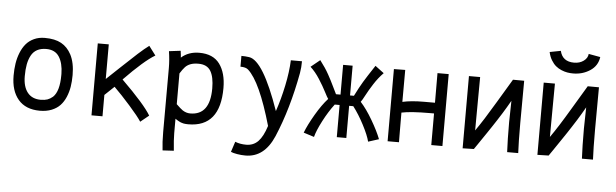

<svg xmlns="http://www.w3.org/2000/svg" viewBox="-54 -925 4249 1324"><g transform="rotate(5 2070.5 -263.5)"><path d="M319.3 -105Q362.8 -146 362.8 -258.8Q362.8 -258.8 362.8 -267.6Q361.8 -340.8 333.5 -384.8Q305.2 -428.7 244.1 -428.7Q207 -428.7 180.9 -414.6Q154.8 -400.4 140.1 -373Q125.5 -345.7 118.9 -310.8Q112.3 -275.9 112.3 -229Q112.3 -156.7 144 -116.5Q175.8 -76.2 236.3 -76.2Q264.2 -76.7 282.5 -83Q300.8 -89.4 319.3 -105ZM235.4 -0.5Q137.7 -1 86.4 -61.3Q35.2 -121.6 35.2 -226.6Q35.2 -271 41.3 -310.3Q47.4 -349.6 61.8 -385.5Q76.2 -421.4 97.9 -447.3Q119.6 -473.1 152.8 -488.5Q186 -503.9 227.5 -503.9Q297.9 -503.9 341.6 -479.7Q385.3 -455.6 411.6 -405.8Q440.4 -350.1 440.4 -265.1Q440.4 -221.2 434.3 -183.8Q428.2 -146.5 413.6 -112.1Q398.9 -77.6 376.2 -53.5Q353.5 -29.3 317.9 -14.9Q282.2 -0.5 236.3 -0.5Z M786.1 -265.1Q947.8 -106 990.7 -32.7L932.6 14.6Q910.2 -20.5 848.1 -90.6Q786.1 -160.6 735.8 -210L670.4 -147.9V0H594.2V-498H670.4V-258.3Q689.9 -276.4 759.5 -342.5Q829.1 -408.7 874.3 -449.5Q919.4 -490.2 949.7 -512.2L997.1 -449.2Q921.9 -404.8 786.1 -265.1Z M1407.7 -257.3Q1407.7 -336.9 1382.8 -377.9Q1357.9 -418.9 1298.3 -418.9Q1265.1 -418.9 1243.2 -410.4Q1221.2 -401.9 1206.8 -386.5Q1192.4 -371.1 1173.3 -340.8V-127.9Q1204.1 -98.1 1217.8 -88.9Q1243.2 -72.3 1271 -72.3Q1407.7 -72.3 1407.7 -257.3ZM1097.2 -360.8V-372.6Q1097.2 -426.3 1087.9 -487.3L1168 -497.1Q1172.9 -464.8 1173.3 -450.2Q1223.1 -494.6 1297.9 -494.6Q1393.6 -494.6 1439 -432.9Q1484.4 -371.1 1484.4 -266.6Q1484.4 3.4 1264.2 3.4Q1255.4 3.4 1247.1 2.7Q1238.8 2 1232.9 1Q1227.1 0 1220 -2.4Q1212.9 -4.9 1209.5 -6.1Q1206.1 -7.3 1199.5 -11Q1192.9 -14.6 1190.7 -15.9Q1188.5 -17.1 1181.6 -21.7Q1174.8 -26.4 1173.3 -27.3V73.7Q1173.3 118.2 1181.2 193.8L1103.5 198.2Q1096.7 142.6 1096.7 71.3Z M1597.7 95.2Q1631.3 108.9 1674.3 108.9Q1724.1 108.9 1757.1 75Q1790 41 1813.5 -33.2Q1728 -331.5 1642.1 -408.7Q1625.5 -423.8 1588.4 -423.8V-498.5Q1615.2 -498.5 1642.6 -494.6Q1740.2 -480 1858.4 -140.1Q1887.2 -224.6 1907.5 -321.8Q1927.7 -418.9 1930.7 -498H2007.8Q2007.8 -454.6 2001 -416Q1954.6 -164.1 1871.1 32.2Q1806.2 183.6 1675.8 183.6Q1647 183.6 1618.2 178.7Q1589.4 173.8 1574.2 167Z M2385.3 -292Q2416 -353.5 2439.5 -392.3Q2462.9 -431.2 2515.6 -510.7L2576.2 -465.3Q2540 -428.2 2511 -382.8Q2481.9 -337.4 2463.1 -301.3Q2444.3 -265.1 2435.5 -254.9Q2477.1 -209.5 2519.8 -136.5Q2562.5 -63.5 2583.5 -8.8L2510.3 14.6Q2499.5 -28.8 2463.6 -97.9Q2427.7 -167 2387.2 -220.2H2358.4V2.4H2292.5V-220.2H2258.8Q2218.3 -167 2182.4 -97.9Q2146.5 -28.8 2135.7 14.6L2062.5 -8.8Q2083.5 -63.5 2126.2 -136.5Q2168.9 -209.5 2210.4 -254.9Q2204.1 -262.2 2184.3 -301Q2164.6 -339.8 2134.5 -386.7Q2104.5 -433.6 2069.8 -465.3L2132.8 -516.6Q2152.3 -490.7 2167.2 -468.8Q2182.1 -446.8 2195.1 -423.1Q2208 -399.4 2215.6 -384.8Q2223.1 -370.1 2238 -339.4Q2252.9 -308.6 2261.2 -292H2292.5V-498H2358.4V-292Z M2722.2 -500.5 2721.7 -279.3Q2781.7 -293 2871.1 -293H2946.3Q2946.3 -366.7 2946 -416Q2945.8 -465.3 2945.8 -498H3023.4V0H2946.3V-218.8H2919.4Q2786.1 -218.8 2721.7 -205.1Q2721.7 -111.3 2722.2 -72.8Q2722.7 -34.2 2722.7 0H2644V-499.5Z M3468.3 -498 3545.9 -497.6Q3544.4 -317.9 3544.4 -204.6Q3544.4 -70.8 3548.3 2.9H3471.7Q3467.3 -80.6 3467.3 -204.6Q3467.3 -204.6 3470.2 -352.1Q3458.5 -331.1 3443.6 -306.2Q3428.7 -281.2 3416.5 -261.5Q3404.3 -241.7 3384.8 -211.7Q3365.2 -181.6 3355.2 -166.5Q3345.2 -151.4 3322.8 -118.2Q3300.3 -85 3294.4 -76.4Q3288.6 -67.9 3265.4 -33.7Q3242.2 0.5 3241.2 1.5L3163.6 3.4V-496.6H3241.2Q3241.2 -470.2 3240 -331.8Q3238.8 -193.4 3238.8 -127Q3291 -200.7 3370.4 -334.5Q3449.7 -468.3 3468.3 -498Z M3877.4 -651.9Q3916.5 -651.9 3943.6 -671.9Q3970.7 -691.9 3973.1 -720.7L4054.2 -706.1Q4045.9 -645 3994.4 -611.1Q3942.9 -577.1 3877.4 -577.1Q3856.9 -577.1 3837.6 -580.3Q3818.4 -583.5 3796.4 -592.5Q3774.4 -601.6 3757.1 -616Q3739.7 -630.4 3725.1 -654.5Q3710.4 -678.7 3703.6 -710.4L3779.8 -725.1Q3796.9 -651.9 3877.4 -651.9ZM3985.8 -498 4063.5 -497.6Q4062 -317.9 4062 -204.6Q4062 -70.8 4065.9 2.9H3989.3Q3984.9 -80.6 3984.9 -204.6Q3984.9 -204.6 3987.8 -352.1Q3976.1 -331.1 3961.2 -306.2Q3946.3 -281.2 3934.1 -261.5Q3921.9 -241.7 3902.3 -211.7Q3882.8 -181.6 3872.8 -166.5Q3862.8 -151.4 3840.3 -118.2Q3817.9 -85 3812 -76.4Q3806.2 -67.9 3783 -33.7Q3759.8 0.5 3758.8 1.5L3681.2 3.4V-496.6H3758.8Q3758.8 -470.2 3757.6 -331.8Q3756.3 -193.4 3756.3 -127Q3808.6 -200.7 3887.9 -334.5Q3967.3 -468.3 3985.8 -498Z"/></g></svg>

Font: Fantasque Sans Mono
Style: Regular
Weight: 400
Monospace: yes
Designer: Jany Belluz
Version: Version 1.8.0 ; ttfautohint (v1.8.2)